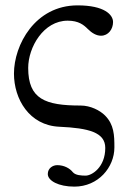

<svg xmlns="http://www.w3.org/2000/svg" viewBox="-20 -462 481 715"><path d="M32 -188C32 -93 89 5 201 10C311 15 372 31 372 89C372 161 322 192 299 192C283 192 261 191 251 179C240 165 219 153 193 153C177 153 158 164 158 186C158 211 198 233 257 233C346 233 406 161 406 87C406 42 405 2 371 -32C352 -51 317 -69 280 -69C148 -69 85 -93 85 -209C85 -286 142 -385 232 -385C273 -385 292 -369 307 -354C322 -339 339 -329 356 -329C384 -329 401 -354 401 -380C401 -407 369 -442 269 -442C110 -442 32 -294 32 -188Z"/></svg>

Font: Libertinus Serif
Style: Regular
Weight: 400
Designer: Philipp H. Poll, Khaled Hosny
Foundry: Caleb Maclennan
Version: Version 7.050;RELEASE